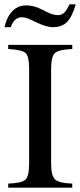

<svg xmlns="http://www.w3.org/2000/svg" viewBox="-20 -870 373 890"><path d="M302 -850H331Q315 -793 291 -768.5Q267 -744 226 -744Q194 -744 145 -768L122 -779Q98 -790 81 -790Q46 -790 30 -744H1Q12 -793 38 -819Q64 -845 102 -845Q136 -845 172 -827L196 -815Q224 -800 249 -800Q266 -800 277.5 -811Q289 -822 302 -850ZM315 0H18V-19Q81 -21 98 -37.5Q115 -54 115 -112V-551Q115 -609 99 -624Q83 -639 18 -643V-662H315V-643Q252 -640 234.5 -624Q217 -608 217 -551V-112Q217 -56 235 -38.5Q253 -21 315 -19Z"/></svg>

Font: STIX MathJax Latin
Style: Regular
Weight: 400
Designer: MicroPress Inc., with final additions and corrections provided by Coen Hoffman, Elsevier (retired)
Version: Version 1.1.1